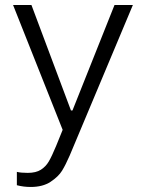

<svg xmlns="http://www.w3.org/2000/svg" viewBox="-20 -546 575 763"><path d="M105 -526 262 -107H268L435 -526H508L257 72Q241 109 226.5 132.5Q212 156 181 176.5Q150 197 102 197Q73 197 47 190V137Q63 141 90 141Q123 141 142.5 128.5Q162 116 174 95.5Q186 75 203 34L229 -30L32 -526Z"/></svg>

Font: Lopes Sans Light
Style: Regular
Weight: 300
Designer: Gabriel Lam, Diego Maldonado
Foundry: TypeRant, Foresti Design
Version: Version 4.000